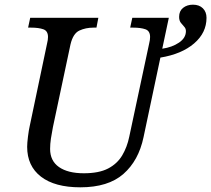

<svg xmlns="http://www.w3.org/2000/svg" viewBox="-20 -790 902 820"><path d="M323 10Q214 10 155 -35.5Q96 -81 96 -163Q96 -179 99.5 -207Q103 -235 107 -252L181 -604Q185 -620 185 -632Q185 -658 165 -665Q145 -672 113 -672H100L109 -714H400L392 -672H379Q346 -672 319 -659.5Q292 -647 281 -600L206 -247Q201 -222 197.5 -198.5Q194 -175 194 -154Q194 -103 232 -76.5Q270 -50 338 -50Q403 -50 442 -70.5Q481 -91 502 -126.5Q523 -162 532 -206L617 -604Q621 -620 621 -632Q621 -658 601 -665Q581 -672 549 -672H536L545 -714H701L673 -582Q715 -588 744.5 -608Q774 -628 774 -657Q774 -668 767 -675.5Q760 -683 752.5 -692.5Q745 -702 745 -718Q745 -743 762 -756.5Q779 -770 804 -770Q831 -770 846.5 -754.5Q862 -739 862 -714Q862 -650 809 -604.5Q756 -559 665 -544L593 -204Q572 -104 507 -47Q442 10 323 10Z"/></svg>

Font: NotoSerif-Italic
Style: Regular
Weight: 400
Italic angle: -12°
Designer: Monotype Design Team
Foundry: Monotype Imaging Inc.
Version: Version 2.007; ttfautohint (v1.8) -l 8 -r 50 -G 200 -x 14 -D